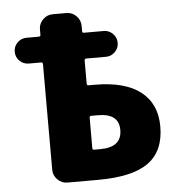

<svg xmlns="http://www.w3.org/2000/svg" viewBox="-51 -762 721 789"><g transform="rotate(-5 310.0 -368.0)"><path d="M309.6 -418Q309.6 -411.1 316.4 -411.1H341.8Q466.8 -411.1 531.2 -360.8Q595.7 -310.5 595.7 -216.8Q595.7 -116.2 530.3 -68.4Q464.8 -20.5 321.3 -20.5H195.3Q171.9 -20.5 154.8 -37.6Q137.7 -54.7 137.7 -78.1V-513.7Q137.7 -521.5 130.9 -521.5H80.1Q57.6 -521.5 42 -537.1Q26.4 -552.7 26.4 -574.7Q26.4 -596.7 42 -612.3Q57.6 -627.9 80.1 -627.9H130.9Q137.7 -627.9 137.7 -634.8V-657.2Q137.7 -680.7 154.8 -697.8Q171.9 -714.8 195.3 -714.8H252Q275.4 -714.8 292.5 -697.8Q309.6 -680.7 309.6 -657.2V-634.8Q309.6 -627.9 316.4 -627.9H398.4Q419.9 -627.9 435.5 -612.3Q451.2 -596.7 451.2 -574.7Q451.2 -552.7 435.5 -537.1Q419.9 -521.5 398.4 -521.5H316.4Q309.6 -521.5 309.6 -513.7ZM309.6 -152.3Q309.6 -145.5 316.4 -145.5H341.8Q430.7 -145.5 430.7 -216.8Q430.7 -285.2 344.7 -285.2Q342.8 -285.2 341.8 -285.2H316.4Q309.6 -285.2 309.6 -277.3Z"/></g></svg>

Font: Gen Jyuu Gothic Heavy
Style: Bold
Weight: 900
Designer: [Source Han Sans]
Ryoko NISHIZUKA  (kana & ideographs); Paul D. Hunt (Latin, Greek & Cyrillic); Wenlong ZHANG  (bopomofo
Version: Version 1.002.20150607